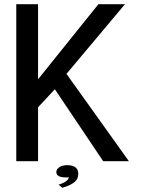

<svg xmlns="http://www.w3.org/2000/svg" viewBox="-20 -759 665 904"><path d="M465.8 0 238.3 -338.9 159.2 -253.9V0H56.6V-739.3H159.2V-385.7L443.4 -739.3H568.4L293 -411.1L586.9 0ZM245.1 50.8Q245.1 39.1 258.8 28.3Q271.5 19.5 294.9 18.6Q348.6 18.6 348.6 59.6Q348.6 83 331.1 98.1Q313.5 113.3 273.4 125L255.9 110.4Q279.3 103.5 292 93.8Q301.8 85.9 304.7 76.2H290Q245.1 76.2 245.1 50.8Z"/></svg>

Font: RobotoJAA
Style: Medium
Weight: 500
Version: Version 2.05; 2016-11-05